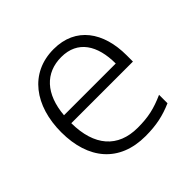

<svg xmlns="http://www.w3.org/2000/svg" viewBox="-143 -685 837 837"><g transform="rotate(-45 276.0 -266.0)"><path d="M290 -542C142 -542 57 -424 57 -262C57 -95 145 10 305 10C373 10 421 -1 474 -24V-76C415 -50 373 -40 307 -40C185 -40 117 -118 116 -259H496V-298C496 -440 426 -542 290 -542ZM289 -494C390 -494 437 -418 437 -306H118C128 -427 191 -494 289 -494Z"/></g></svg>

Font: Noto Sans Devanagari UI Light
Style: Regular
Weight: 300
Designer: Jelle Bosma - Monotype Design Team
Foundry: Monotype Imaging Inc.
Version: Version 2.004